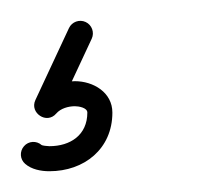

<svg xmlns="http://www.w3.org/2000/svg" viewBox="-25 -32 195 184"><path d="M57.1 -10.9C51.1 -13.7 43.9 -11.1 41.1 -5.1C30.4 17.9 19.7 40.9 8.9 63.9C6 70.2 8.8 76 13.4 79C17.9 82 24.4 82.1 28.9 76.8C33.1 71.9 40.5 69.8 46.8 69.8C50.2 69.8 58.7 71.1 58.7 75.9C58.7 97.4 42.4 108.1 22.3 108.1C20.3 108.1 15.5 107.5 14.9 107C9.9 102.6 2.3 103.1 -2 108.1C-6.4 113.1 -5.9 120.7 -0.9 125C5.2 130.4 14.4 132.1 22.3 132.1C55.7 132.1 82.7 110.7 82.7 75.9C82.7 56.5 64.4 45.8 46.8 45.8C33.5 45.8 19.6 50.9 10.7 61.2C6.2 66.4 9.8 72.7 15.2 76.2C20.5 79.7 27.8 80.3 30.7 74.1C41.4 51.1 52.2 28.1 62.9 5.1C65.7 -0.9 63.1 -8.1 57.1 -10.9Z"/></svg>

Font: FRB American Cursive Guidelines Light
Style: Italic
Weight: 300
Italic angle: -25°
Version: Version 2.0;Modular Font Editor K font №1